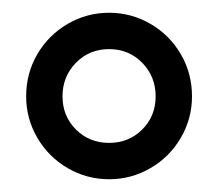

<svg xmlns="http://www.w3.org/2000/svg" viewBox="-20 -674 342 301"><path d="M21 -523Q21 -559 38.5 -589Q56 -619 86 -636.5Q116 -654 151 -654Q186 -654 216 -636.5Q246 -619 263.5 -589Q281 -559 281 -523Q281 -488 263.5 -458Q246 -428 216 -410.5Q186 -393 151 -393Q116 -393 86 -410.5Q56 -428 38.5 -458Q21 -488 21 -523ZM224 -523Q224 -554 203 -575.5Q182 -597 151 -597Q120 -597 99 -575.5Q78 -554 78 -523Q78 -492 99 -471Q120 -450 151 -450Q182 -450 203 -471Q224 -492 224 -523Z"/></svg>

Font: Alegreya
Style: Bold
Weight: 700
Designer: Juan Pablo del Peral
Foundry: Huerta Tipografica
Version: Version 2.008; ttfautohint (v1.8)